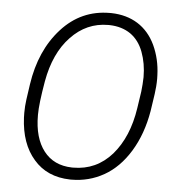

<svg xmlns="http://www.w3.org/2000/svg" viewBox="-52 -770 765 828"><g transform="rotate(5 330.5 -356.0)"><path d="M281.7 9.8C283.7 9.8 285.6 9.8 287.6 9.8C337.9 9.8 384.8 -2.4 428.2 -26.9C471.2 -51.3 508.3 -88.4 539.1 -138.7C569.8 -189 590.8 -247.6 602.1 -314.5L613.3 -389.6C616.2 -411.1 618.2 -432.6 618.2 -455.1C618.2 -460.4 617.7 -466.3 617.7 -471.7C616.2 -518.1 606 -561 587.9 -600.1C551.3 -677.7 484.4 -718.8 397 -720.7C395 -720.7 392.6 -720.7 390.6 -720.7C307.6 -720.7 237.8 -689.5 181.2 -627C124 -564 88.4 -482.9 73.7 -383.8L64 -316.4C61.5 -297.4 60.1 -278.8 60.1 -259.8C60.1 -252.4 60.1 -245.6 60.5 -238.8C64 -164.1 85 -104 124 -59.6C162.6 -14.6 215.3 8.3 281.7 9.8ZM543.9 -322.8C531.2 -237.8 502.4 -169.9 458 -118.7C413.1 -67.9 357.4 -42.5 291 -42.5C289.1 -42.5 286.6 -42.5 284.7 -42.5C232.4 -43.9 191.9 -63 163.1 -100.1C134.3 -137.2 119.6 -188.5 119.6 -254.4C119.6 -255.4 119.6 -256.3 119.6 -256.8C119.6 -289.1 125.5 -337.4 136.7 -402.3C151.4 -484.9 181.2 -549.8 226.6 -597.2C271.5 -644.5 325.2 -668.5 387.7 -668.5C389.6 -668.5 392.1 -668.5 394 -668.5C429.7 -667.5 460 -658.2 484.9 -641.1C509.8 -623.5 528.3 -598.6 540.5 -565.9C552.7 -533.2 559.1 -497.1 559.1 -457.5C558.6 -436.5 557.1 -415.5 554.7 -395Z"/></g></svg>

Font: Roboto Light
Style: Italic
Weight: 300
Italic angle: -12°
Designer: Google
Version: Version 2.137; 2017